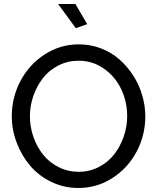

<svg xmlns="http://www.w3.org/2000/svg" viewBox="-20 -937 788 962"><path d="M271 -917H357.9L417 -815.9L359.9 -795.9ZM39.1 -355Q39.1 -448.7 82.5 -531.2Q126 -613.8 203.9 -664.3Q281.7 -714.8 375 -714.8Q433.1 -714.8 485.8 -694.6Q538.6 -674.3 578.4 -639.2Q618.2 -604 647.7 -558.1Q677.2 -512.2 692.6 -459.7Q708 -407.2 708 -354Q708 -259.8 664.8 -177.7Q621.6 -95.7 543.9 -45.4Q466.3 4.9 373 4.9Q300.8 4.9 237.3 -25.6Q173.8 -56.2 131.1 -106.7Q88.4 -157.2 63.7 -221.9Q39.1 -286.6 39.1 -355ZM374 -76.2Q428.7 -76.2 475.3 -100.3Q522 -124.5 552.5 -164.1Q583 -203.6 600.1 -253.4Q617.2 -303.2 617.2 -355Q617.2 -427.7 586.9 -491Q556.6 -554.2 500.2 -593.5Q443.8 -632.8 374 -632.8Q319.3 -632.8 272.5 -608.9Q225.6 -585 195.1 -545.7Q164.6 -506.3 147.2 -456.8Q129.9 -407.2 129.9 -355Q129.9 -300.8 147.7 -250.2Q165.5 -199.7 196.8 -161.1Q228 -122.6 274.2 -99.4Q320.3 -76.2 374 -76.2Z"/></svg>

Font: Rawline Medium
Style: Regular
Weight: 500
Designer: Matt McInerney, Pablo Impallari, Rodrigo Fuenzalida
Foundry: Matt McInerney, Pablo Impallari, Rodrigo Fuenzalida
Version: Version 4.020;PS 004.020;hotconv 1.0.88;makeotf.lib2.5.64775